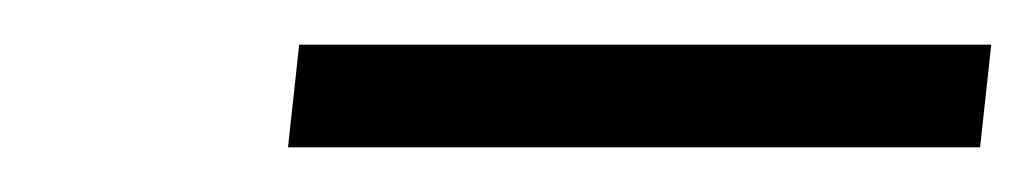

<svg xmlns="http://www.w3.org/2000/svg" viewBox="-20 -673 464 86"><path d="M109 -607 114 -653H424L419 -607Z"/></svg>

Font: Orkney Light
Style: LightItalic
Weight: 300
Designer: Samuel Oakes and Alfredo Marco Pradil
Foundry: Alfredo Marco Pradil
Version: 1.0; ttfautohint (v1.5)